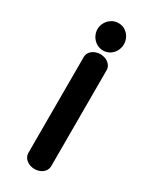

<svg xmlns="http://www.w3.org/2000/svg" viewBox="-163 -632 544 684"><g transform="rotate(30 109.5 -290.0)"><path d="M163.9 -533.8C163.9 -563.6 141.3 -590 110.1 -590C79.3 -590 55.1 -564 55.1 -533.8C55.1 -503.5 79.3 -477.5 110.1 -477.5C141.3 -477.5 163.9 -503.9 163.9 -533.8ZM156.5 -27.3C156.7 -28.8 156.5 -423.4 156.5 -423.8C156.5 -446.3 133.7 -461.8 109.5 -461.8C85.3 -461.8 62.4 -446.5 62.4 -423.8V-27.6C63 -5.3 85.1 10.2 109.5 10.2C133.2 10.2 155.6 -3.7 156.5 -27.3Z"/></g></svg>

Font: Hi.
Style: Black
Weight: 400
Designer: Mew Too, Robert Jablonski
Foundry: Cannot Into Space Fonts
Version: Version 1.996